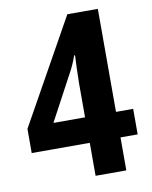

<svg xmlns="http://www.w3.org/2000/svg" viewBox="-81 -776 663 837"><g transform="rotate(-10 250.0 -357.5)"><path d="M486 -146V-259H410V-715H275L17 -253V-146H274V0H410V-146ZM273 -411V-259H133L238 -455C252 -480 263 -504 273 -533H277C276 -518 273 -438 273 -411Z"/></g></svg>

Font: Noto Sans Ethiopic Condensed
Style: Bold
Weight: 700
Width: 3
Designer: Monotype Design Team
Foundry: Monotype Imaging Inc.
Version: Version 2.102